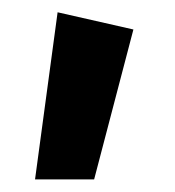

<svg xmlns="http://www.w3.org/2000/svg" viewBox="-20 -721 280 308"><path d="M36.2 -433.2 72.4 -701.3 194 -673.7 131 -433.2Z"/></svg>

Font: Ancizar Sans Thin
Style: Regular
Weight: 100
Designer: Cesar Puertas, Viviana Monsalve, Julian Moncada, Julian Prieto, Jose Castro, Mariel Hernandez, Felipe Aragon, Sara Alarc
Version: Version 8.100